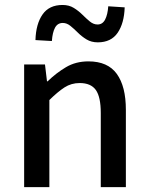

<svg xmlns="http://www.w3.org/2000/svg" viewBox="-20 -768 610 788"><path d="M79.1 0V-503.4H164.6L172.9 -434.1H175.3Q210.4 -468.3 250.7 -492.2Q291 -516.1 342.8 -516.1Q422.4 -516.1 459.5 -464.6Q496.6 -413.1 496.6 -317.4V0H393.6V-304.2Q393.6 -370.1 373.3 -398.7Q353 -427.2 307.1 -427.2Q272.5 -427.2 244.6 -409.2Q216.8 -391.1 182.6 -357.4V0ZM381.3 -594.2Q355 -594.2 335.2 -606.2Q315.4 -618.2 299.6 -634Q283.7 -649.9 268.8 -661.9Q253.9 -673.8 237.8 -673.8Q216.3 -673.8 205.8 -654.3Q195.3 -634.8 192.9 -599.6L125.5 -603.5Q127.4 -669.4 154.5 -708.5Q181.6 -747.6 236.8 -747.6Q263.2 -747.6 282.7 -735.6Q302.2 -723.6 318.1 -707.8Q334 -691.9 348.9 -679.7Q363.8 -667.5 380.4 -667.5Q400.9 -667.5 411.4 -687.7Q421.9 -708 424.3 -742.2L491.7 -737.8Q489.7 -672.9 462.9 -633.5Q436 -594.2 381.3 -594.2Z"/></svg>

Font: Akatab SemiBold
Style: Regular
Weight: 600
Designer: SIL Global
Foundry: SIL Global
Version: Version 4.100